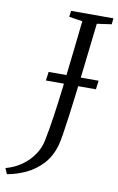

<svg xmlns="http://www.w3.org/2000/svg" viewBox="-189 -796 621 1012"><g transform="rotate(10 122.0 -290.0)"><path d="M-77 163.5 -90 133Q-42 120 -4.8 93.5Q32.5 67 57 31.2Q81.5 -4.5 89.5 -44Q102 -103.5 113.5 -183Q125 -262.5 135.5 -351.5Q146 -440.5 155.8 -530Q165.5 -619.5 174.5 -699.5L102.5 -710.5L107 -743H333.5L330 -710.5L252 -699.5Q241 -601.5 230.5 -511.2Q220 -421 210.8 -342.5Q201.5 -264 193 -201.5Q184.5 -139 177.8 -96.8Q171 -54.5 166 -37Q148.5 26.5 110.2 67.8Q72 109 22.8 132Q-26.5 155 -77 163.5ZM40 -358.5 46 -405.5H313.5L307.5 -358.5Z"/></g></svg>

Font: Merriweather 60pt Light
Style: Italic
Weight: 300
Italic angle: -7.8°
Version: Version 2.101